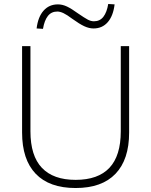

<svg xmlns="http://www.w3.org/2000/svg" viewBox="-20 -937 760 965"><path d="M360 8Q228 8 159.5 -63.5Q91 -135 91 -271V-705H133V-277Q133 -154 190.5 -93.5Q248 -33 360 -33Q473 -33 530 -93.5Q587 -154 587 -277V-705H629V-271Q629 -135 560.5 -63.5Q492 8 360 8ZM196 -792 164 -794Q171 -852 199 -883.5Q227 -915 271 -915Q294 -915 317 -904Q340 -893 373 -869Q405 -847 421 -838.5Q437 -830 452 -830Q482 -830 499.5 -852.5Q517 -875 524 -917L556 -915Q549 -857 521.5 -825.5Q494 -794 450 -794Q428 -794 404 -805Q380 -816 344 -842Q316 -863 299 -871Q282 -879 268 -879Q238 -879 220.5 -856.5Q203 -834 196 -792Z"/></svg>

Font: Nunito Sans 12pt ExtraLight
Style: Regular
Weight: 200
Designer: Vernon Adams
Foundry: Vernon Adams
Version: Version 3.101;gftools[0.9.27]